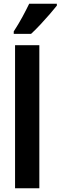

<svg xmlns="http://www.w3.org/2000/svg" viewBox="-20 -1000 322 1020"><path d="M189 0H60V-760H189ZM282 -970Q268 -952 244.5 -925Q221 -898 194.5 -869.5Q168 -841 145 -820H53V-833Q79 -873 99 -910Q119 -947 135 -980H282Z"/></svg>

Font: Noto Sans Sinhala ExtraCondensed
Style: Bold
Weight: 700
Width: 2
Designer: Jelle Bosma - Monotype Design Team
Foundry: Monotype Imaging Inc.
Version: Version 2.006; ttfautohint (v1.8.4.7-5d5b)